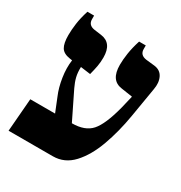

<svg xmlns="http://www.w3.org/2000/svg" viewBox="-155 -759 823 872"><g transform="rotate(30 257.0 -323.5)"><path d="M464 -338 490 -493Q497 -530 484 -556.5Q471 -583 439 -587L393 -592Q359 -597 359 -628V-647H324Q311 -606 306 -572.5Q301 -539 301 -512Q301 -431 362 -423L421 -414L405 -347Q379 -247 346 -210Q313 -173 245 -173L175 -316Q163 -341 157.5 -363.5Q152 -386 153 -415L205 -408Q212 -435 216 -456.5Q220 -478 220 -503Q220 -579 159 -587L122 -592Q88 -597 88 -628V-647H53Q40 -606 35.5 -572.5Q31 -539 31 -512Q31 -469 43.5 -448.5Q56 -428 90 -423L103 -421Q97 -379 104.5 -330.5Q112 -282 128 -245L157 -173H27L13 0H245Q306 0 349.5 -47Q393 -94 421 -171Q449 -248 464 -338Z"/></g></svg>

Font: Noto Serif Hebrew SemiCondensed Extra
Style: Regular
Weight: 800
Width: 4
Designer: Monotype Design Team
Foundry: Monotype Imaging Inc.
Version: Version 1.901